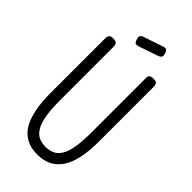

<svg xmlns="http://www.w3.org/2000/svg" viewBox="-262 -908 986 986"><g transform="rotate(45 231.0 -415.0)"><path d="M229 11Q183 11 149.5 -7Q116 -25 95.5 -59.5Q75 -94 65 -144.5Q55 -195 55 -261V-657Q55 -668 58 -674.5Q61 -681 67.5 -684Q74 -687 85 -687Q97 -687 103.5 -684Q110 -681 113 -674.5Q116 -668 116 -656V-261Q116 -192 126.5 -144Q137 -96 162 -71.5Q187 -47 232 -47Q277 -47 302 -71.5Q327 -96 337 -144Q347 -192 347 -262V-663Q347 -672 350 -677Q353 -682 360 -684.5Q367 -687 378 -687Q389 -687 395.5 -684Q402 -681 404.5 -674.5Q407 -668 407 -656V-259Q407 -194 397 -144Q387 -94 365.5 -59.5Q344 -25 310.5 -7Q277 11 229 11ZM208 -751Q193 -746 186 -749Q179 -752 174 -767Q169 -781 172 -789Q175 -797 188 -802L294 -838Q308 -843 315.5 -839Q323 -835 327 -820Q332 -806 328 -798.5Q324 -791 310 -786Z"/></g></svg>

Font: Fredoka Condensed Light
Style: Regular
Weight: 300
Width: 3
Designer: Ben Nathan
Foundry: Milena B. Brandão, Ben Nathan
Version: Version 2.001